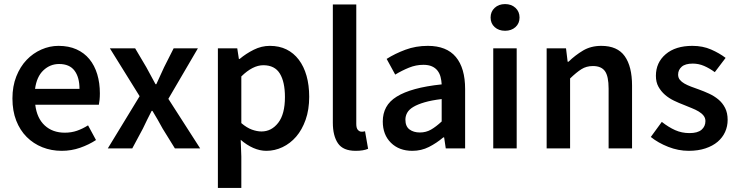

<svg xmlns="http://www.w3.org/2000/svg" viewBox="-20 -728 3620 942"><path d="M283 12Q232 12 188 -5.5Q144 -23 111 -56Q78 -89 59.5 -136.5Q41 -184 41 -245Q41 -305 60 -353Q79 -401 110.5 -434Q142 -467 183 -485Q224 -503 267 -503Q317 -503 355 -486Q393 -469 418.5 -438Q444 -407 457 -364Q470 -321 470 -270Q470 -253 468.5 -238Q467 -223 465 -214H153Q161 -148 199.5 -112.5Q238 -77 298 -77Q330 -77 357.5 -86.5Q385 -96 412 -113L451 -41Q416 -18 373 -3Q330 12 283 12ZM152 -292H370Q370 -349 345.5 -381.5Q321 -414 270 -414Q226 -414 193 -383Q160 -352 152 -292Z M509 0 665 -256 519 -491H643L698 -398Q709 -378 720.5 -356.5Q732 -335 743 -315H747Q756 -335 766 -356.5Q776 -378 785 -398L832 -491H951L806 -243L962 0H838L778 -97Q766 -119 753.5 -141Q741 -163 728 -184H724Q713 -163 702.5 -141.5Q692 -120 681 -97L629 0Z M1049 194V-491H1144L1152 -439H1156Q1187 -465 1225 -484Q1263 -503 1304 -503Q1350 -503 1385.5 -485.5Q1421 -468 1446 -435Q1471 -402 1484 -356Q1497 -310 1497 -253Q1497 -190 1479.5 -140.5Q1462 -91 1433 -57.5Q1404 -24 1366 -6Q1328 12 1287 12Q1255 12 1223 -2Q1191 -16 1161 -42L1164 40V194ZM1263 -83Q1312 -83 1345 -125.5Q1378 -168 1378 -252Q1378 -326 1353 -367Q1328 -408 1272 -408Q1220 -408 1164 -353V-124Q1191 -101 1216 -92Q1241 -83 1263 -83Z M1725 12Q1663 12 1638 -25Q1613 -62 1613 -126V-706H1728V-120Q1728 -99 1736 -90.5Q1744 -82 1753 -82Q1757 -82 1760.5 -82Q1764 -82 1771 -84L1786 2Q1763 12 1725 12Z M2003 12Q1938 12 1898 -27.5Q1858 -67 1858 -132Q1858 -171 1874.5 -201.5Q1891 -232 1926.5 -254Q1962 -276 2016.5 -291Q2071 -306 2147 -314Q2146 -333 2141.5 -350.5Q2137 -368 2126.5 -381.5Q2116 -395 2099 -402.5Q2082 -410 2057 -410Q2021 -410 1986.5 -396Q1952 -382 1919 -362L1877 -439Q1918 -465 1969 -484Q2020 -503 2079 -503Q2171 -503 2216.5 -448.5Q2262 -394 2262 -291V0H2167L2159 -54H2155Q2122 -26 2084.5 -7Q2047 12 2003 12ZM2040 -78Q2070 -78 2094.5 -92Q2119 -106 2147 -132V-242Q2097 -236 2063 -226Q2029 -216 2008 -203.5Q1987 -191 1978 -175Q1969 -159 1969 -141Q1969 -108 1989 -93Q2009 -78 2040 -78Z M2400 0V-491H2515V0ZM2458 -577Q2427 -577 2407 -595Q2387 -613 2387 -642Q2387 -671 2407 -689.5Q2427 -708 2458 -708Q2489 -708 2509 -689.5Q2529 -671 2529 -642Q2529 -613 2509 -595Q2489 -577 2458 -577Z M2662 0V-491H2757L2765 -425H2769Q2802 -457 2840.5 -480Q2879 -503 2930 -503Q3009 -503 3045 -452.5Q3081 -402 3081 -308V0H2966V-293Q2966 -354 2948 -379Q2930 -404 2889 -404Q2857 -404 2832.5 -388.5Q2808 -373 2777 -343V0Z M3359 12Q3308 12 3258.5 -7.5Q3209 -27 3173 -56L3227 -130Q3260 -104 3292.5 -89.5Q3325 -75 3363 -75Q3403 -75 3422 -91.5Q3441 -108 3441 -134Q3441 -149 3432 -160.5Q3423 -172 3408 -181Q3393 -190 3374 -197.5Q3355 -205 3336 -213Q3312 -222 3287 -234Q3262 -246 3242.5 -263Q3223 -280 3210.5 -302.5Q3198 -325 3198 -356Q3198 -421 3246 -462Q3294 -503 3377 -503Q3428 -503 3469 -485Q3510 -467 3540 -444L3487 -374Q3461 -393 3434.5 -404.5Q3408 -416 3379 -416Q3342 -416 3324.5 -400.5Q3307 -385 3307 -362Q3307 -347 3315.5 -336.5Q3324 -326 3338 -318Q3352 -310 3370.5 -303Q3389 -296 3409 -289Q3434 -280 3459 -268.5Q3484 -257 3504.5 -240Q3525 -223 3537.5 -198.5Q3550 -174 3550 -140Q3550 -108 3537.5 -80.5Q3525 -53 3501 -32.5Q3477 -12 3441 0Q3405 12 3359 12Z"/></svg>

Font: TT Toshiba Sans Medium
Style: Regular
Weight: 500
Designer: Paul D. Hunt
Foundry: Toshiba Corporation
Version: Version 2.020;PS 2.000;hotconv 1.0.86;makeotf.lib2.5.63406